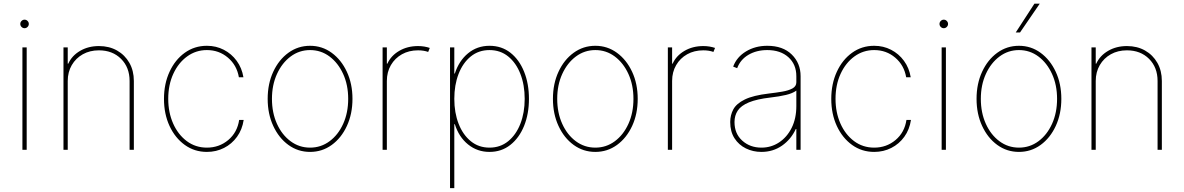

<svg xmlns="http://www.w3.org/2000/svg" viewBox="-20 -798 6307 1023"><path d="M99.4 0V-545.5H122.2V0ZM110.8 -647.7Q101.6 -647.7 94.8 -654.5Q88.1 -661.2 88.1 -670.5Q88.1 -679.7 94.8 -686.4Q101.6 -693.2 110.8 -693.2Q120 -693.2 126.8 -686.4Q133.5 -679.7 133.5 -670.5Q133.5 -661.2 126.8 -654.5Q120 -647.7 110.8 -647.7Z M340.9 -366.5V0H318.2V-545.5H340.9V-458.8H343.8Q362.9 -501.4 406.8 -527Q450.6 -552.6 507.1 -552.6Q561.8 -552.6 603.7 -528.8Q645.6 -505 669.4 -463.1Q693.2 -421.2 693.2 -366.5V0H670.5V-366.5Q670.5 -438.9 625 -484.4Q579.5 -529.8 507.1 -529.8Q458.8 -529.8 421.3 -508.9Q383.9 -487.9 362.4 -451Q340.9 -414.1 340.9 -366.5Z M1082.4 11.4Q1016.3 11.4 964.7 -25.7Q913 -62.9 883.3 -126.8Q853.7 -190.7 853.7 -271.3Q853.7 -351.2 883.2 -415.3Q912.6 -479.4 964.3 -516.7Q1016 -554 1082.4 -554Q1131.4 -554 1172.4 -532.8Q1213.4 -511.7 1241.1 -473.9Q1268.8 -436.1 1277 -386.4H1252.8Q1241.8 -450.6 1194.4 -490.9Q1147 -531.2 1082.4 -531.2Q1023.8 -531.2 977.1 -497.3Q930.4 -463.4 903.4 -404.7Q876.4 -345.9 876.4 -271.3Q876.4 -198.9 902.5 -139.9Q928.6 -81 975.1 -46.2Q1021.7 -11.4 1082.4 -11.4Q1147.7 -11.4 1196 -51.8Q1244.3 -92.3 1254.3 -159.1H1278.4Q1270.6 -107.6 1242.9 -69.2Q1215.2 -30.9 1173.7 -9.8Q1132.1 11.4 1082.4 11.4Z M1632.1 11.4Q1567.8 11.4 1516.7 -25.7Q1465.6 -62.9 1435.9 -127Q1406.2 -191.1 1406.2 -271.3Q1406.2 -351.9 1435.9 -415.8Q1465.6 -479.8 1516.7 -516.9Q1567.8 -554 1632.1 -554Q1696.4 -554 1747.3 -516.7Q1798.3 -479.4 1828.1 -415.5Q1858 -351.6 1858 -271.3Q1858 -191.1 1828.3 -127Q1798.7 -62.9 1747.5 -25.7Q1696.4 11.4 1632.1 11.4ZM1632.1 -11.4Q1690 -11.4 1736 -45.5Q1782 -79.5 1808.6 -138.5Q1835.2 -197.4 1835.2 -271.3Q1835.2 -345.2 1808.4 -403.9Q1781.6 -462.7 1735.8 -497Q1690 -531.2 1632.1 -531.2Q1574.6 -531.2 1528.6 -497Q1482.6 -462.7 1455.8 -403.9Q1429 -345.2 1429 -271.3Q1429 -197.4 1455.6 -138.5Q1482.2 -79.5 1528.2 -45.5Q1574.2 -11.4 1632.1 -11.4Z M2018.5 0V-545.5H2041.2V-458.8H2044Q2063.2 -501.4 2107.1 -527Q2150.9 -552.6 2207.4 -552.6Q2225.1 -552.6 2240.9 -549.9Q2256.7 -547.2 2269.9 -542.6L2261.4 -521.3Q2237.9 -529.8 2207.4 -529.8Q2159.1 -529.8 2121.6 -508.9Q2084.2 -487.9 2062.7 -451Q2041.2 -414.1 2041.2 -366.5V0Z M2377.8 204.5V-545.5H2400.6V-406.2H2403.4Q2425.4 -474.1 2473.9 -514Q2522.4 -554 2588.1 -554Q2652.7 -554 2699.8 -516.9Q2746.8 -479.8 2772.5 -415.8Q2798.3 -351.9 2798.3 -271.3Q2798.3 -191.1 2772.4 -127.1Q2746.4 -63.2 2699.2 -25.9Q2652 11.4 2588.1 11.4Q2523.1 11.4 2473.9 -28.4Q2424.7 -68.2 2403.4 -136.4H2400.6V204.5ZM2400.6 -271.3Q2400.6 -197.4 2423.5 -138.7Q2446.4 -79.9 2488.5 -45.6Q2530.5 -11.4 2588.1 -11.4Q2645.6 -11.4 2687.7 -45.6Q2729.8 -79.9 2752.7 -138.7Q2775.6 -197.4 2775.6 -271.3Q2775.6 -345.2 2752.8 -403.9Q2730.1 -462.7 2688 -497Q2646 -531.2 2588.1 -531.2Q2530.2 -531.2 2488.1 -497Q2446 -462.7 2423.3 -403.9Q2400.6 -345.2 2400.6 -271.3Z M3152 11.4Q3087.7 11.4 3036.6 -25.7Q2985.4 -62.9 2955.8 -127Q2926.1 -191.1 2926.1 -271.3Q2926.1 -351.9 2955.8 -415.8Q2985.4 -479.8 3036.6 -516.9Q3087.7 -554 3152 -554Q3216.3 -554 3267.2 -516.7Q3318.2 -479.4 3348 -415.5Q3377.8 -351.6 3377.8 -271.3Q3377.8 -191.1 3348.2 -127Q3318.5 -62.9 3267.4 -25.7Q3216.3 11.4 3152 11.4ZM3152 -11.4Q3209.9 -11.4 3255.9 -45.5Q3301.8 -79.5 3328.5 -138.5Q3355.1 -197.4 3355.1 -271.3Q3355.1 -345.2 3328.3 -403.9Q3301.5 -462.7 3255.7 -497Q3209.9 -531.2 3152 -531.2Q3094.5 -531.2 3048.5 -497Q3002.5 -462.7 2975.7 -403.9Q2948.9 -345.2 2948.9 -271.3Q2948.9 -197.4 2975.5 -138.5Q3002.1 -79.5 3048.1 -45.5Q3094.1 -11.4 3152 -11.4Z M3538.4 0V-545.5H3561.1V-458.8H3563.9Q3583.1 -501.4 3627 -527Q3670.8 -552.6 3727.3 -552.6Q3745 -552.6 3760.8 -549.9Q3776.6 -547.2 3789.8 -542.6L3781.2 -521.3Q3757.8 -529.8 3727.3 -529.8Q3679 -529.8 3641.5 -508.9Q3604 -487.9 3582.6 -451Q3561.1 -414.1 3561.1 -366.5V0Z M4036.9 11.4Q3992.2 11.4 3954.4 -7.1Q3916.5 -25.6 3893.6 -61.1Q3870.7 -96.6 3870.7 -147.7Q3870.7 -184.7 3887.3 -215.4Q3903.8 -246.1 3948.3 -267.9Q3992.9 -289.8 4076.7 -299.7Q4114.3 -304 4147.7 -309.7Q4181.1 -315.3 4202.1 -326.7Q4223 -338.1 4223 -359.4V-392Q4223 -454.9 4180.8 -493.1Q4138.5 -531.2 4068.2 -531.2Q4010.7 -531.2 3967.7 -505.9Q3924.7 -480.5 3907.7 -434.7L3886.4 -443.2Q3905.5 -494.3 3954.9 -524.1Q4004.3 -554 4068.2 -554Q4151.3 -554 4198.5 -507.6Q4245.7 -461.3 4245.7 -392V0H4223V-110.8H4220.2Q4194.6 -55.4 4146.7 -22Q4098.7 11.4 4036.9 11.4ZM4036.9 -11.4Q4088.8 -11.4 4131 -39.2Q4173.3 -67.1 4198.2 -117Q4223 -166.9 4223 -233V-315.3Q4202.8 -300.4 4167.4 -292.1Q4132.1 -283.7 4085.2 -278.4Q4012.1 -269.9 3970.2 -252.5Q3928.3 -235.1 3910.9 -208.8Q3893.5 -182.5 3893.5 -147.7Q3893.5 -85.9 3934.8 -48.7Q3976.2 -11.4 4036.9 -11.4Z M4637.8 11.4Q4571.7 11.4 4520.1 -25.7Q4468.4 -62.9 4438.7 -126.8Q4409.1 -190.7 4409.1 -271.3Q4409.1 -351.2 4438.6 -415.3Q4468 -479.4 4519.7 -516.7Q4571.4 -554 4637.8 -554Q4686.8 -554 4727.8 -532.8Q4768.8 -511.7 4796.5 -473.9Q4824.2 -436.1 4832.4 -386.4H4808.2Q4797.2 -450.6 4749.8 -490.9Q4702.4 -531.2 4637.8 -531.2Q4579.2 -531.2 4532.5 -497.3Q4485.8 -463.4 4458.8 -404.7Q4431.8 -345.9 4431.8 -271.3Q4431.8 -198.9 4457.9 -139.9Q4484 -81 4530.5 -46.2Q4577.1 -11.4 4637.8 -11.4Q4703.1 -11.4 4751.4 -51.8Q4799.7 -92.3 4809.7 -159.1H4833.8Q4826 -107.6 4798.3 -69.2Q4770.6 -30.9 4729 -9.8Q4687.5 11.4 4637.8 11.4Z M4997.2 0V-545.5H5019.9V0ZM5008.5 -647.7Q4999.3 -647.7 4992.5 -654.5Q4985.8 -661.2 4985.8 -670.5Q4985.8 -679.7 4992.5 -686.4Q4999.3 -693.2 5008.5 -693.2Q5017.8 -693.2 5024.5 -686.4Q5031.3 -679.7 5031.3 -670.5Q5031.3 -661.2 5024.5 -654.5Q5017.8 -647.7 5008.5 -647.7Z M5409.1 11.4Q5344.8 11.4 5293.7 -25.7Q5242.5 -62.9 5212.9 -127Q5183.2 -191.1 5183.2 -271.3Q5183.2 -351.9 5212.9 -415.8Q5242.5 -479.8 5293.7 -516.9Q5344.8 -554 5409.1 -554Q5473.4 -554 5524.3 -516.7Q5575.3 -479.4 5605.1 -415.5Q5634.9 -351.6 5634.9 -271.3Q5634.9 -191.1 5605.3 -127Q5575.6 -62.9 5524.5 -25.7Q5473.4 11.4 5409.1 11.4ZM5409.1 -11.4Q5467 -11.4 5513 -45.5Q5558.9 -79.5 5585.6 -138.5Q5612.2 -197.4 5612.2 -271.3Q5612.2 -345.2 5585.4 -403.9Q5558.6 -462.7 5512.8 -497Q5467 -531.2 5409.1 -531.2Q5351.6 -531.2 5305.6 -497Q5259.6 -462.7 5232.8 -403.9Q5206 -345.2 5206 -271.3Q5206 -197.4 5232.6 -138.5Q5259.2 -79.5 5305.2 -45.5Q5351.2 -11.4 5409.1 -11.4ZM5392 -625 5491.5 -778.4H5519.9L5414.8 -625Z M5818.2 -366.5V0H5795.5V-545.5H5818.2V-458.8H5821Q5840.2 -501.4 5884.1 -527Q5927.9 -552.6 5984.4 -552.6Q6039.1 -552.6 6081 -528.8Q6122.9 -505 6146.7 -463.1Q6170.5 -421.2 6170.5 -366.5V0H6147.7V-366.5Q6147.7 -438.9 6102.3 -484.4Q6056.8 -529.8 5984.4 -529.8Q5936.1 -529.8 5898.6 -508.9Q5861.2 -487.9 5839.7 -451Q5818.2 -414.1 5818.2 -366.5Z"/></svg>

Font: Inter UI Thin
Style: Regular
Weight: 100
Designer: Rasmus Andersson
Foundry: rsms
Version: 3.2;8d6f07862